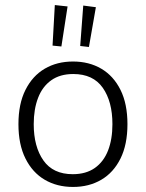

<svg xmlns="http://www.w3.org/2000/svg" viewBox="-20 -729 576 760"><path d="M269 11Q205.5 11 157 -17.5Q108.5 -46 80.8 -101.5Q53 -157 53 -237.5Q53 -318 80.8 -373.2Q108.5 -428.5 157 -457Q205.5 -485.5 269 -485.5Q332.5 -485.5 381 -457Q429.5 -428.5 457 -373.2Q484.5 -318 484.5 -237.5Q484.5 -157 457 -101.5Q429.5 -46 381 -17.5Q332.5 11 269 11ZM268 -39.5Q320.5 -39.5 355.5 -64.2Q390.5 -89 407.8 -133.5Q425 -178 425 -237.5Q425 -327 386.8 -381.5Q348.5 -436 270 -436Q217.5 -436 182.8 -411.2Q148 -386.5 130.8 -341.8Q113.5 -297 113.5 -237.5Q113.5 -148.5 151.8 -94Q190 -39.5 268 -39.5ZM332 -543 297.5 -547 309.5 -707 359.5 -700.5ZM223 -545 188 -548.5 197 -709 247.5 -703.5Z"/></svg>

Font: Karla Light
Style: Regular
Weight: 300
Designer: Jonathan Pinhorn
Version: Version 2.004;gftools[0.9.33]